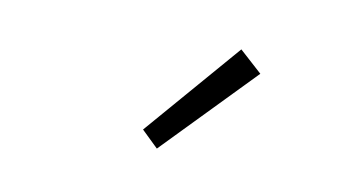

<svg xmlns="http://www.w3.org/2000/svg" viewBox="-37 -914 667 352"><g transform="rotate(10 297.0 -738.0)"><path d="M268 -635 431 -803 389 -841 237 -665Z"/></g></svg>

Font: Noto Sans CJK SC Light
Style: Regular
Weight: 300
Designer: Ryoko NISHIZUKA 西塚涼子 (kana, bopomofo & ideographs); Paul D. Hunt (Latin, Greek & Cyrillic); Sandoll Communications 산돌커뮤니
Foundry: Adobe
Version: Version 2.004;hotconv 1.0.118;makeotfexe 2.5.65603